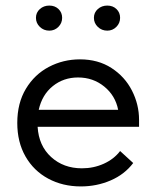

<svg xmlns="http://www.w3.org/2000/svg" viewBox="-20 -661 549 689"><path d="M479 -206H115Q119 -138 163.5 -97.5Q208 -57 274 -57Q316 -57 352.5 -73.5Q389 -90 411 -119L458 -76Q427 -35 377 -13.5Q327 8 270 8Q205 8 153 -20Q101 -48 71.5 -99.5Q42 -151 42 -220Q42 -291 73 -342.5Q104 -394 155.5 -421Q207 -448 267 -448Q332 -448 380 -417Q428 -386 453.5 -336Q479 -286 479 -231ZM119 -267H404Q394 -318 354 -350.5Q314 -383 260 -383Q208 -383 169.5 -352Q131 -321 119 -267ZM109 -597Q109 -616 123 -628.5Q137 -641 157 -641Q177 -641 190 -628.5Q203 -616 203 -597Q203 -578 189.5 -564.5Q176 -551 157 -551Q137 -551 123 -564.5Q109 -578 109 -597ZM317 -597Q317 -616 331 -628.5Q345 -641 365 -641Q385 -641 398 -628.5Q411 -616 411 -597Q411 -578 397.5 -564.5Q384 -551 365 -551Q345 -551 331 -564.5Q317 -578 317 -597Z"/></svg>

Font: Tilda Sans
Style: Regular
Weight: 400
Designer: ParaType Ltd
Foundry: ParaType Ltd
Version: Version 1.002W